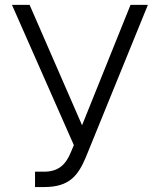

<svg xmlns="http://www.w3.org/2000/svg" viewBox="-20 -747 647 777"><path d="M121.8 9.9H159.8C262.4 9.9 296.9 -38.7 327.4 -110.8L578.5 -727.3H508.2L312.1 -240.1L99.8 -727.3H28.4L278.8 -159.8L266.7 -130.7C246.8 -83.1 219.1 -52.2 158 -52.2H121.8Z"/></svg>

Font: Karasuma Gothic
Style: Light
Weight: 300
Designer: Rasmus Andersson / Ryoko Nishizuka
Foundry: rsms
Version: Version 1.00